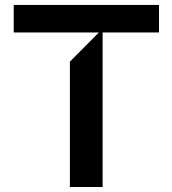

<svg xmlns="http://www.w3.org/2000/svg" viewBox="-20 -747 689 767"><path d="M375 -617.2H34.8V-727.3H615.1V-617.2H389.9V0H259.2V-500.7Z"/></svg>

Font: Riot Sans
Style: Bold
Weight: 600
Designer: Rasmus Andersson
Foundry: rsms
Version: Version 4.001